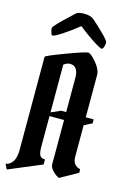

<svg xmlns="http://www.w3.org/2000/svg" viewBox="-159 -1050 738 1146"><g transform="rotate(15 210.5 -477.0)"><path d="M50 -102V-676Q50 -683 164 -725.5Q278 -768 295 -768Q312 -768 346.5 -727Q381 -686 381 -653V-391H430V-367L381 -342V-148Q381 -93 429 -83V-61L320 0Q298 -9 279 -29.5Q260 -50 260 -68V-342H170V-154Q170 -117 178 -101Q186 -85 211 -85V-54L6 32L-10 0Q12 0 32 -26Q50 -51 50 -102ZM209 -675Q189 -675 170 -660V-365L229 -391H260V-601Q260 -675 209 -675ZM380 -832Q374 -811 367 -811Q355 -811 308.5 -841.5Q262 -872 215 -910Q168 -872 121.5 -841.5Q75 -811 63 -811Q56 -811 51.5 -827Q47 -843 47 -850.5Q47 -858 55.5 -868Q64 -878 78 -892.5Q92 -907 106 -920Q148 -959 161.5 -972.5Q175 -986 212.5 -986Q250 -986 270 -971Q301 -945 342 -904.5Q383 -864 383 -853.5Q383 -843 380 -832Z"/></g></svg>

Font: Pirata One
Style: Regular
Weight: 400
Designer: Rodrigo Fuenzalida, Nicolas Massi
Foundry: Rodrigo Fuenzalida, Nicolas Massi
Version: Version 1.001